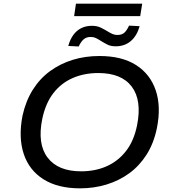

<svg xmlns="http://www.w3.org/2000/svg" viewBox="-20 -1020 947 1049"><path d="M417 9Q296 9 217.5 -40.5Q139 -90 109.5 -179.5Q80 -269 103 -388Q121 -469 159.5 -530Q198 -591 253.5 -631.5Q309 -672 377 -693Q445 -714 523 -714Q646 -714 723.5 -664.5Q801 -615 831 -526Q861 -437 837 -319Q820 -237 781 -175.5Q742 -114 686.5 -73.5Q631 -33 562.5 -12Q494 9 417 9ZM423 -84Q501 -84 563.5 -112Q626 -140 669 -195.5Q712 -251 729 -336Q756 -472 700 -546.5Q644 -621 517 -621Q440 -621 377 -593.5Q314 -566 271.5 -511Q229 -456 211 -371Q183 -234 240 -159Q297 -84 423 -84ZM385 -932 395 -1000H757L746 -932ZM612 -767Q585 -767 566.5 -776.5Q548 -786 532 -796Q518 -805 505 -811.5Q492 -818 474 -818Q452 -818 437 -805Q422 -792 410 -766L353 -769Q363 -805 380.5 -829Q398 -853 423.5 -866Q449 -879 482 -879Q510 -879 529.5 -869.5Q549 -860 564 -851Q578 -842 592 -835.5Q606 -829 622 -829Q646 -829 660 -842Q674 -855 685 -880L743 -877Q728 -824 694.5 -795.5Q661 -767 612 -767Z"/></svg>

Font: Nunito Sans 7pt SemiExpanded Medium
Style: Italic
Weight: 500
Width: 6
Italic angle: -9°
Designer: Vernon Adams
Foundry: Vernon Adams
Version: Version 3.101;gftools[0.9.27]